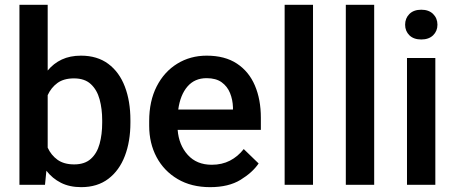

<svg xmlns="http://www.w3.org/2000/svg" viewBox="-20 -770 1902 800"><path d="M523.4 -269V-258.8Q523.4 -180.7 500.2 -120.1Q477.1 -59.6 431.4 -24.9Q385.7 9.8 318.4 9.8Q270 9.8 234.1 -8.3Q198.2 -26.4 173.3 -58.6L167.5 0H61V-750H178.7V-476.1Q203.1 -505.9 237.5 -522Q272 -538.1 317.4 -538.1Q385.3 -538.1 431.2 -503.9Q477.1 -469.7 500.2 -409.2Q523.4 -348.6 523.4 -269ZM405.8 -258.8V-269Q405.8 -316.4 395 -356Q384.3 -395.5 358.6 -419.4Q333 -443.4 288.1 -443.4Q245.6 -443.4 219.2 -424.1Q192.9 -404.8 178.7 -373.5V-154.8Q192.9 -123.5 219.7 -104.2Q246.6 -85 289.1 -85Q333 -85 358.6 -108.2Q384.3 -131.3 395 -170.7Q405.8 -210 405.8 -258.8Z M855.5 9.8Q777.3 9.8 720.2 -23.9Q663.1 -57.6 632.3 -115.5Q601.6 -173.3 601.6 -246.1V-265.6Q601.6 -348.6 632.8 -409.9Q664.1 -471.2 718.5 -504.6Q772.9 -538.1 841.3 -538.1Q917 -538.1 967 -505.1Q1017.1 -472.2 1042 -413.8Q1066.9 -355.5 1066.9 -279.3V-229H720.2Q725.1 -166 762.2 -124.8Q799.3 -83.5 862.3 -83.5Q904.8 -83.5 938 -100.6Q971.2 -117.7 995.6 -148.9L1057.6 -88.9Q1032.2 -51.3 982.4 -20.8Q932.6 9.8 855.5 9.8ZM840.8 -444.3Q791 -444.3 761 -409.4Q731 -374.5 722.7 -313.5H950.7V-322.8Q949.7 -354.5 938.5 -382.3Q927.2 -410.2 903.6 -427.2Q879.9 -444.3 840.8 -444.3Z M1284.2 -750V0H1166V-750Z M1539.1 -750V0H1420.9V-750Z M1668 -667Q1668 -693.8 1685.8 -711.7Q1703.6 -729.5 1735.4 -729.5Q1766.6 -729.5 1784.7 -711.7Q1802.7 -693.8 1802.7 -667Q1802.7 -640.6 1784.7 -623Q1766.6 -605.5 1735.4 -605.5Q1703.6 -605.5 1685.8 -623Q1668 -640.6 1668 -667ZM1793.9 -528.3V0H1675.8V-528.3Z"/></svg>

Font: Vazirmatn UI Medium
Style: Regular
Weight: 500
Designer: Saber Rastikerdar
Foundry: Saber Rastikerdar
Version: Version 33.003